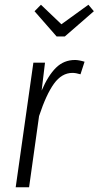

<svg xmlns="http://www.w3.org/2000/svg" viewBox="-20 -786 414 806"><path d="M351.1 -766.1 374 -738.8 252 -632.8H217.8L125 -738.8L151.9 -766.1L237.8 -684.1ZM294.9 -534.2Q310.5 -534.2 335 -526.9L317.9 -474.1Q298.3 -480 284.2 -480Q239.3 -480 206.5 -434.6Q173.8 -389.2 144 -298.8L102.1 0H45.9L120.1 -522.9H168.9L154.8 -405.8Q182.1 -469.2 215.1 -501.7Q248 -534.2 294.9 -534.2Z"/></svg>

Font: Fira Sans Compressed Light
Style: Italic
Weight: 300
Width: 3
Italic angle: -8°
Designer: Carrois Corporate & Edenspiekermann AG
Foundry: Carrois Corporate GbR & Edenspiekermann AG
Version: Version 4.203;PS 004.203;hotconv 1.0.88;makeotf.lib2.5.64775